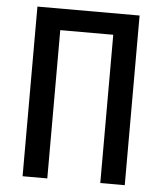

<svg xmlns="http://www.w3.org/2000/svg" viewBox="-52 -759 679 805"><g transform="rotate(5 288.0 -357.0)"><path d="M73 0V-714H503V0H400V-624H177V0Z"/></g></svg>

Font: Avrile Sans Condensed Medium
Style: Regular
Weight: 500
Width: 3
Designer: Monotype Design Team
Foundry: Monotype Imaging Inc.
Version: Version 2.001;September 10, 2019;FontCreator 11.5.0.2425 64-